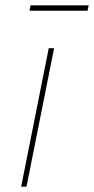

<svg xmlns="http://www.w3.org/2000/svg" viewBox="-20 -697 351 717"><path d="M307 -657H90L94 -677H311ZM79 0H59L162 -517H182Z"/></svg>

Font: Argentum Sans Thin
Style: Italic
Weight: 100
Italic angle: -11°
Designer: Julieta Ulanovsky (font), Cristiano Sobral (main changes and remaster)
Foundry: Julieta Ulanovsky (font), Cristiano Sobral (main changes and remaster)
Version: Version 2.007;June 15, 2022;FontCreator 14.0.0.2814 64-bit; 